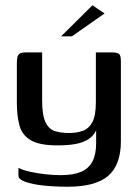

<svg xmlns="http://www.w3.org/2000/svg" viewBox="-20 -598 524 729"><path d="M237 111Q188 111 145.5 106.5Q103 102 76.5 92.5Q50 83 50 69V39Q66 48 93.5 54Q121 60 151.5 63.5Q182 67 210 67Q258 67 287.5 54.5Q317 42 331 15Q345 -12 345 -54V-103Q336 -83 316.5 -70Q297 -57 268 -51.5Q239 -46 198 -46Q129 -46 96 -66Q63 -86 53.5 -123Q44 -160 44 -209V-356Q44 -371 46 -380.5Q48 -390 55 -394.5Q62 -399 78 -399H140Q140 -373 140 -351Q140 -329 140 -308.5Q140 -288 140 -265.5Q140 -243 140 -217Q140 -160 153 -133.5Q166 -107 189 -100Q212 -93 242 -93Q272 -93 295 -101.5Q318 -110 331 -135Q344 -160 344 -210V-399H405Q423 -399 431 -394Q439 -389 439 -365V-62Q439 28 391 69.5Q343 111 237 111ZM212 -460 331 -578 377 -547 253 -460Z"/></svg>

Font: Genos Thin Medium
Style: Regular
Weight: 500
Version: Version 1.010